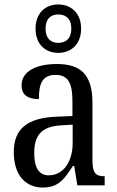

<svg xmlns="http://www.w3.org/2000/svg" viewBox="-20 -834 527 864"><path d="M242 -596C299 -596 345 -634 345 -705C345 -776 299 -814 242 -814C185 -814 140 -776 140 -705C140 -634 185 -596 242 -596ZM242 -641C211 -641 185 -659 185 -705C185 -752 211 -769 242 -769C274 -769 301 -752 301 -705C301 -659 274 -641 242 -641ZM173 10C245 10 271 -31 308 -87H314L328 0H451V-41H448C410 -41 396 -57 396 -113V-372C396 -499 342 -546 236 -546C143 -546 77 -513 77 -450C77 -408 104 -388 155 -388C155 -452 167 -497 230 -497C295 -497 306 -447 306 -373V-312L236 -309C105 -304 42 -256 42 -150C42 -41 99 10 173 10ZM199 -45C154 -45 134 -82 134 -144C134 -223 164 -265 256 -270L307 -273V-191C307 -106 265 -45 199 -45Z"/></svg>

Font: Noto Serif Tamil Condensed
Style: Italic
Weight: 400
Width: 3
Italic angle: -12°
Designer: Indian Type Foundry, Tom Grace, and the Monotype Design Team
Foundry: Monotype Imaging Inc.
Version: Version 2.003